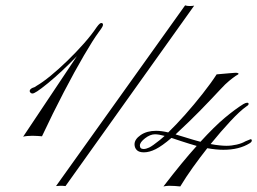

<svg xmlns="http://www.w3.org/2000/svg" viewBox="-20 -690 939 701"><path d="M184.6 -10.7 655.8 -670.4Q663.1 -668 671.9 -668Q683.1 -668 689 -669.4L219.2 -10.7Q212.4 -11.7 207 -11.7Q202.1 -11.7 196.8 -11.5Q191.4 -11.2 184.6 -10.7ZM64.5 -190.9 260.7 -484.9Q204.1 -426.3 154.3 -385.7Q128.4 -364.7 116 -356.7Q103.5 -348.6 98.6 -348.6Q93.8 -348.6 91.1 -351.8Q88.4 -355 88.4 -357.4Q88.4 -364.3 98.6 -369.1Q106.9 -371.1 113.3 -376.5Q135.3 -389.2 164.8 -413.3Q194.3 -437.5 226.1 -468.3Q257.8 -499 286.1 -531Q314.5 -563 333 -590.8Q339.8 -600.1 343.5 -603Q347.2 -606 349.6 -606Q356 -606 356 -599.6Q356 -596.7 353.5 -591.8Q351.1 -586.9 339.8 -571.8Q320.3 -545.4 286.6 -487.8Q252.9 -430.2 212.9 -353.5Q172.9 -276.9 133.3 -192.4Q128.4 -192.9 116.9 -193.6Q105.5 -194.3 98.6 -194.3Q89.8 -194.3 79.3 -193.4Q68.8 -192.4 64.5 -190.9ZM576.7 -9.3Q646.5 -100.1 698.2 -157.2Q685.1 -161.1 670.9 -165.3Q656.7 -169.4 641.1 -174.8L606 -186.5Q571.8 -157.2 548.6 -145.5Q525.4 -133.8 505.4 -133.8Q487.3 -133.8 479.2 -142.3Q471.2 -150.9 471.2 -163.1Q471.2 -181.6 493.7 -197Q516.1 -212.4 549.8 -212.4Q569.3 -212.4 594.2 -206.5Q622.6 -233.9 655.8 -271.2Q689 -308.6 719.7 -347.7Q750.5 -386.7 771 -418.5Q797.9 -420.9 817.6 -422.6Q837.4 -424.3 839.8 -424.3Q851.1 -424.3 851.1 -419.9Q851.1 -418.9 840.8 -413.1Q830.1 -405.8 816.7 -394.8Q803.2 -383.8 786.1 -365.2Q745.1 -321.3 708.5 -283.9Q671.9 -246.6 625.5 -203.6L621.1 -199.2Q632.8 -195.8 647.7 -191.2Q662.6 -186.5 682.1 -180.7Q689.5 -178.7 696.8 -176.5Q704.1 -174.3 711.9 -172.4Q763.2 -228.5 801.3 -260.3Q839.4 -292 868.7 -310.1Q877 -314.9 882.3 -314.9Q887.7 -314.9 887.7 -310.5Q887.7 -306.2 879.4 -301.3Q856.4 -285.2 821.5 -247.8Q786.6 -210.4 749 -164.1Q766.6 -160.6 781.7 -159.2Q796.9 -157.7 806.6 -157.7Q825.2 -157.7 844.2 -162.1Q863.3 -166.5 875.5 -173.8Q893.1 -181.6 894.5 -181.6Q899.4 -181.6 899.4 -177.2Q899.4 -175.3 898.2 -172.9Q897 -170.4 891.6 -167Q853.5 -143.1 795.4 -143.1Q770 -143.1 736.8 -148.9Q709.5 -114.3 683.8 -78.4Q658.2 -42.5 638.2 -9.3Q631.8 -10.3 617.9 -11Q604 -11.7 597.2 -11.7Q593.8 -11.7 586.9 -11Q580.1 -10.3 576.7 -9.3ZM504.4 -146Q513.2 -146 524.7 -151.4Q536.1 -156.7 563.5 -178.7Q567.4 -182.1 571.8 -185.8Q576.2 -189.5 581.1 -193.8Q559.1 -199.7 545.9 -199.7Q528.3 -199.7 509.5 -185.1Q490.7 -170.4 490.7 -158.7Q490.7 -146 504.4 -146Z"/></svg>

Font: Pinyon Script
Style: Regular
Weight: 400
Designer: Nicole Fally, Eben Sorkin
Foundry: Sorkin Type Co.
Version: Version 1.008; ttfautohint (v1.8.4.7-5d5b)